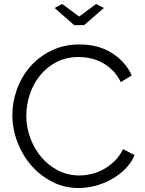

<svg xmlns="http://www.w3.org/2000/svg" viewBox="-20 -937 726 963"><path d="M292 -917 377 -854 462 -917 501 -897 402 -811H352L254 -897ZM42 -360Q42 -424 64.5 -487.5Q87 -551 130 -601Q173 -651 236 -682.5Q299 -714 379 -714Q474 -714 541.5 -671Q609 -628 641 -559L586 -525Q569 -560 544.5 -584Q520 -608 492 -623Q464 -638 434 -644.5Q404 -651 375 -651Q311 -651 262 -625Q213 -599 179.5 -557Q146 -515 129 -462.5Q112 -410 112 -356Q112 -297 132.5 -243Q153 -189 188.5 -147.5Q224 -106 272.5 -81.5Q321 -57 378 -57Q408 -57 439.5 -64.5Q471 -72 500.5 -88.5Q530 -105 555 -129.5Q580 -154 597 -189L655 -159Q638 -119 607 -88.5Q576 -58 538 -37Q500 -16 457.5 -5Q415 6 374 6Q301 6 240 -26Q179 -58 135 -109.5Q91 -161 66.5 -226.5Q42 -292 42 -360Z"/></svg>

Font: PTCRaleway
Style: Regular
Weight: 400
Designer: Matt McInerney, Pablo Impallari, Rodrigo Fuenzalida
Foundry: Matt McInerney, Pablo Impallari, Rodrigo Fuenzalida
Version: Version 3.000g; ttfautohint (v1.5) -l 8 -r 28 -G 28 -x 14 -D